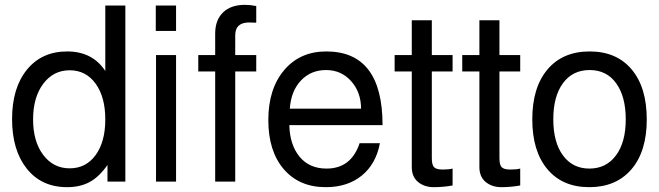

<svg xmlns="http://www.w3.org/2000/svg" viewBox="-20 -752 2728 795"><path d="M416 -257.5Q416 -350 376 -405.5Q336 -461 268.5 -461Q201 -461 159 -405Q117 -349 117 -257.5Q117 -166 159 -110.5Q201 -55 268.5 -55Q336 -55 376 -110Q416 -165 416 -257.5ZM499 -729V0H425V-69Q391 -20 351.5 1.5Q312 23 258 23Q152 23 91 -53.5Q30 -130 30 -259Q30 -388 91.5 -463.5Q153 -539 258 -539Q363 -539 416 -458V-729Z M709 -729V-624H625V-729ZM709 -524V0H626V-524Z M1041 -524V-456H954V0H871V-456H801V-524H871V-613Q871 -669 903.5 -700.5Q936 -732 994 -732Q1017 -732 1041 -727V-658Q1022 -659 1012 -659Q954 -659 954 -606V-524Z M1180 -302H1475Q1475 -370 1434 -416Q1393 -462 1330 -462Q1267 -462 1226 -418.5Q1185 -375 1180 -302ZM1564 -234H1178Q1180 -152 1220.5 -103Q1261 -54 1332 -54Q1434 -54 1469 -159H1553Q1537 -73 1478 -25Q1419 23 1329 23Q1219 23 1155 -51.5Q1091 -126 1091 -255Q1091 -384 1156.5 -461.5Q1222 -539 1331 -539Q1564 -539 1564 -234Z M1854 -524V-456H1768V-97Q1768 -69 1777.5 -59.5Q1787 -50 1813 -50Q1839 -50 1854 -54V16Q1815 23 1776 23Q1737 23 1711 1.5Q1685 -20 1685 -60V-456H1614V-524H1685V-668H1768V-524Z M2134 -524V-456H2048V-97Q2048 -69 2057.5 -59.5Q2067 -50 2093 -50Q2119 -50 2134 -54V16Q2095 23 2056 23Q2017 23 1991 1.5Q1965 -20 1965 -60V-456H1894V-524H1965V-668H2048V-524Z M2571 -257.5Q2571 -352 2531.5 -407Q2492 -462 2421.5 -462Q2351 -462 2311 -407.5Q2271 -353 2271 -258Q2271 -163 2311 -108.5Q2351 -54 2420.5 -54Q2490 -54 2530.5 -108.5Q2571 -163 2571 -257.5ZM2184 -258Q2184 -390 2247 -464.5Q2310 -539 2421.5 -539Q2533 -539 2595.5 -464.5Q2658 -390 2658 -257.5Q2658 -125 2594.5 -51Q2531 23 2420 23Q2309 23 2246.5 -51.5Q2184 -126 2184 -258Z"/></svg>

Font: Autonym
Style: Regular
Weight: 500
Version: Version 1.0.20131126